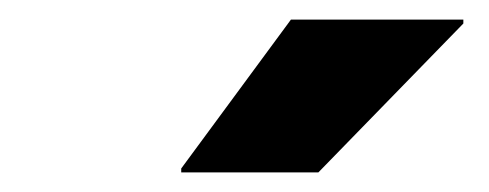

<svg xmlns="http://www.w3.org/2000/svg" viewBox="-20 -780 499 196"><path d="M165 -604V-608L277 -760H453V-756L305 -604Z"/></svg>

Font: Kufam Black
Style: Italic
Weight: 900
Italic angle: -11°
Designer: Artur Schmal
Foundry: Original Type
Version: Version 1.301; ttfautohint (v1.8.3)